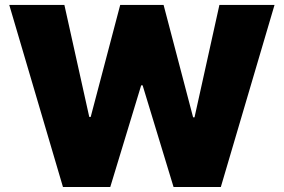

<svg xmlns="http://www.w3.org/2000/svg" viewBox="-20 -747 1134 767"><path d="M17 -727.3H237.2L336.6 -279.8H342.3L460.2 -727.3H633.5L751.4 -278.4H757.1L856.5 -727.3H1076.7L862.2 0H673.3L549.7 -406.2H544L420.5 0H231.5Z"/></svg>

Font: Inter P Black
Style: Regular
Weight: 900
Designer: Rasmus Andersson
Foundry: rsms
Version: Version 3.018;git-588b23468